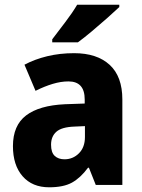

<svg xmlns="http://www.w3.org/2000/svg" viewBox="-20 -786 603 816"><path d="M295 -560Q392 -560 446 -510.5Q500 -461 500 -363V0H387L358 -73H354Q322 -30 286 -10Q250 10 189 10Q117 10 76 -37Q35 -84 35 -165Q35 -253 91 -295.5Q147 -338 256 -343L340 -346V-363Q340 -440 271 -440Q239 -440 204 -429.5Q169 -419 131 -400L84 -511Q127 -534 180.5 -547Q234 -560 295 -560ZM296 -248Q242 -246 219.5 -226Q197 -206 197 -171Q197 -138 212.5 -123.5Q228 -109 254 -109Q290 -109 315.5 -134.5Q341 -160 341 -204V-250ZM487 -756Q468 -738 436.5 -710Q405 -682 371 -653.5Q337 -625 311 -606H202V-619Q227 -652 257.5 -692Q288 -732 308 -766H487Z"/></svg>

Font: Noto Sans Armenian SemiCondensed ExtraBold
Style: Regular
Weight: 800
Width: 4
Designer: Monotype Design Team
Foundry: Monotype Imaging Inc.
Version: Version 2.008; ttfautohint (v1.8.4.7-5d5b)